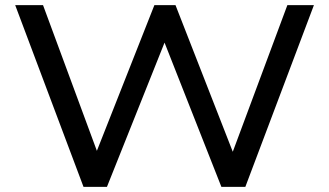

<svg xmlns="http://www.w3.org/2000/svg" viewBox="-20 -725 1276 745"><path d="M304 0 39 -705H147L368 -107H343L579 -705H661L895 -106H872L1095 -705H1198L932 0H839L612 -576H625L395 0Z"/></svg>

Font: Nunito Sans 10pt SemiExpanded Medium
Style: Regular
Weight: 500
Width: 6
Designer: Vernon Adams
Foundry: Vernon Adams
Version: Version 3.101;gftools[0.9.27]